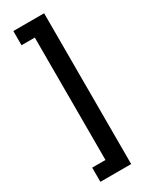

<svg xmlns="http://www.w3.org/2000/svg" viewBox="-213 -814 704 902"><g transform="rotate(-30 139.0 -363.0)"><path d="M41 46V-31H113V-695H41V-772H208V46Z"/></g></svg>

Font: Gen
Style: Regular
Weight: 400
Version: Version 1.000;PS 001.001;hotconv 1.0.56